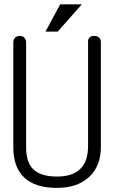

<svg xmlns="http://www.w3.org/2000/svg" viewBox="-20 -872 540 908"><path d="M43 -670.9V-174.8Q43 -82 93.8 -33.2Q145.5 16.6 249 16.6Q343.8 16.6 399.4 -33.2Q457 -85 457 -176.8V-673.8Q457 -687.5 447.3 -695.3Q438.5 -702.1 426.8 -702.1Q414.1 -703.1 405.3 -696.3Q396.5 -689.5 396.5 -675.8V-181.6Q396.5 -103.5 354.5 -68.4Q318.4 -37.1 250 -37.1Q179.7 -37.1 144.5 -65.4Q103.5 -97.7 103.5 -173.8V-670.9Q103.5 -686.5 93.8 -695.3Q85 -702.1 73.2 -702.1Q60.5 -702.1 51.8 -694.3Q43 -685.5 43 -670.9ZM367.2 -851.6H264.6L195.3 -722.7H252.9Z"/></svg>

Font: GulimChe
Style: Regular
Weight: 400
Monospace: yes
Version: Version 2.21